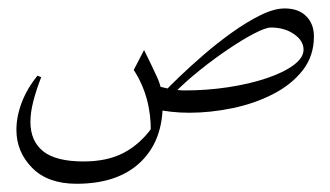

<svg xmlns="http://www.w3.org/2000/svg" viewBox="-20 -264 795 462"><path d="M425.8 -46.4 436 7.3Q412.6 7.3 391.6 4.9Q370.6 2.4 361.3 0L352.5 -59.6Q364.7 -54.7 386 -50.5Q407.2 -46.4 425.8 -46.4ZM326.7 -143.6Q345.2 -106.4 358.4 -77.4Q371.6 -48.3 371.6 -14.2Q371.6 75.7 317.1 127Q262.7 178.2 164.1 178.2Q95.2 178.2 57.4 139.9Q19.5 101.6 19.5 48.3Q19.5 16.6 32.2 -17.1Q44.9 -50.8 70.3 -82L79.1 -78.1Q66.9 -46.9 60.1 -20Q53.2 6.8 53.2 29.3Q53.2 75.2 83.7 99.9Q114.3 124.5 181.2 124.5Q237.8 124.5 277.1 104Q316.4 83.5 345.2 43.9L342.8 53.7Q344.2 -30.3 301.8 -95.7ZM665 -243.7Q698.2 -243.7 716.8 -225.1Q735.4 -206.5 735.4 -176.3Q735.4 -129.4 708.3 -94.7Q681.2 -60.1 636.7 -37.4Q592.3 -14.6 539.3 -3.7Q486.3 7.3 435.1 7.3L424.8 -46.4Q478.5 -46.4 529.5 -54.2Q580.6 -62 621.3 -75.7Q662.1 -89.4 686.3 -107.2Q710.4 -125 710.4 -144.5Q710.4 -166 687.5 -181.9Q664.6 -197.8 631.8 -197.8Q619.6 -197.8 592 -183.6Q564.5 -169.4 529.8 -146Q495.1 -122.6 460.9 -95.2Q426.8 -67.9 400.9 -41.5L375.5 -43Q387.7 -56.2 412.6 -80.1Q437.5 -104 470 -132.1Q502.4 -160.2 537.8 -185.5Q573.2 -210.9 606.4 -227.3Q639.6 -243.7 665 -243.7Z"/></svg>

Font: Lateef ExtraLight
Style: Regular
Weight: 200
Designer: SIL International
Foundry: SIL International
Version: Version 4.200